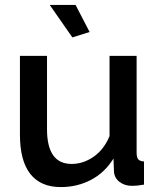

<svg xmlns="http://www.w3.org/2000/svg" viewBox="-20 -750 649 780"><path d="M227 10Q145 10 103 -43.5Q61 -97 61 -203V-523H171V-225Q171 -84 271 -84Q318 -84 360 -113Q402 -142 425 -197V-523H535V-130Q535 -111 541.5 -103Q548 -95 565 -94V0Q548 3 537 4Q526 5 516 5Q486 5 465 -11.5Q444 -28 443 -54L441 -106Q406 -49 350 -19.5Q294 10 227 10ZM182 -730H287L344 -620L274 -598Z"/></svg>

Font: IngvarSans
Style: Regular
Weight: 600
Version: Version 3.000